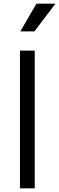

<svg xmlns="http://www.w3.org/2000/svg" viewBox="-20 -1019 320 1039"><path d="M166 -849 280 -999H177L90 -849ZM168 0V-745H88V0Z"/></svg>

Font: Plus Jakarta Sans
Style: Regular
Weight: 400
Designer: Gumpita Rahayu
Foundry: Tokotype
Version: Version 2.071;gftools[0.9.30]